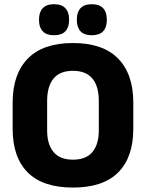

<svg xmlns="http://www.w3.org/2000/svg" viewBox="-20 -852 675 888"><path d="M317.5 15.5Q178 15.5 108.2 -54.5Q38.5 -124.5 38.5 -256V-377.5Q38.5 -509.5 108.8 -581.2Q179 -653 317.5 -653Q456 -653 526.2 -581.2Q596.5 -509.5 596.5 -377.5V-256Q596.5 -124.5 526.5 -54.5Q456.5 15.5 317.5 15.5ZM317.5 -113.5Q378 -113.5 407.5 -149Q437 -184.5 437 -248.5V-385.5Q437 -452.5 407.5 -488.5Q378 -524.5 317.5 -524.5Q257 -524.5 227.5 -488.5Q198 -452.5 198 -385.5V-248.5Q198 -184.5 227.5 -149Q257 -113.5 317.5 -113.5ZM229.5 -689Q195 -689 177.8 -707.2Q160.5 -725.5 160.5 -758.5V-762.5Q160.5 -796 177.8 -814.2Q195 -832.5 229.5 -832.5Q265 -832.5 282.2 -814.2Q299.5 -796 299.5 -762.5V-758.5Q299.5 -725.5 282.2 -707.2Q265 -689 229.5 -689ZM404.5 -689Q369.5 -689 352.5 -707.2Q335.5 -725.5 335.5 -758.5V-762.5Q335.5 -796 352.5 -814.2Q369.5 -832.5 404.5 -832.5Q439.5 -832.5 456.8 -814.2Q474 -796 474 -762.5V-758.5Q474 -725.5 456.8 -707.2Q439.5 -689 404.5 -689Z"/></svg>

Font: Anek Kannada Medium
Style: Bold
Weight: 700
Version: Version 1.003